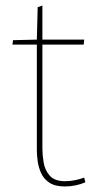

<svg xmlns="http://www.w3.org/2000/svg" viewBox="-20 -663 363 693"><path d="M214 10Q179 10 158.5 -3.5Q138 -17 128.5 -38Q119 -59 116 -81Q113 -103 113 -121V-502H25L27 -518L113 -520L116 -637L133 -643V-520H284L282 -502H133V-127Q133 -104 137.5 -76.5Q142 -49 159.5 -29Q177 -9 215 -9Q234 -9 252.5 -13Q271 -17 284 -22L288 -5Q272 2 253 6Q234 10 214 10Z"/></svg>

Font: Murecho Thin Thin
Style: Regular
Weight: 250
Version: Version 1.010